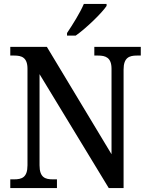

<svg xmlns="http://www.w3.org/2000/svg" viewBox="-20 -951 754 971"><path d="M319 -784V-771H363C417 -809 496 -886 519 -921V-931H404C385 -886 347 -826 319 -784ZM32 0H268V-44H247C209 -44 180 -53 180 -115V-576L530 0H605V-599C605 -660 634 -670 672 -670H692V-714H457V-670H476C514 -670 544 -660 544 -603V-171L217 -714H32V-670H52C89 -670 119 -661 119 -603V-115C119 -53 90 -44 51 -44H32Z"/></svg>

Font: Noto Serif Tamil SemiCondensed Medium
Style: Regular
Weight: 500
Width: 4
Designer: Indian Type Foundry, Tom Grace, and the Monotype Design Team
Foundry: Monotype Imaging Inc.
Version: Version 2.004